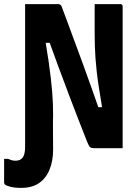

<svg xmlns="http://www.w3.org/2000/svg" viewBox="-59 -720 679 933"><path d="M17 61Q39 61 51 46Q63 31 63 -6V-20Q112 -20 139.5 -19Q167 -18 179.5 -15.5Q192 -13 195.5 -10Q199 -7 199 -3V8Q199 61 182 103.5Q165 146 131 169.5Q97 193 45 193H36Q14 193 -7 188Q-28 183 -36 176Q-37 174 -38 172Q-39 170 -39 168Q-39 139 -39 110Q-39 81 -39 52H-20Q-11 56 -2.5 58.5Q6 61 17 61ZM199 0Q168 0 137 0Q106 0 74 0Q71 0 68.5 -1.5Q66 -3 64.5 -5Q63 -7 63 -11Q63 -84 63 -157Q63 -230 63 -302.5Q63 -375 63 -448.5Q63 -522 63 -594Q63 -621 63 -647.5Q63 -674 63 -700Q84 -700 114 -700Q144 -700 173.5 -700Q203 -700 223 -700Q229 -700 233 -698Q237 -696 240.5 -688.5Q244 -681 250 -663Q259 -640 269.5 -611Q280 -582 293 -547Q306 -512 321 -471.5Q336 -431 352.5 -385.5Q369 -340 387 -289.5Q405 -239 424 -184L392 -199H458L439 -187Q429 -247 422 -291.5Q415 -336 411 -372Q407 -408 405 -437Q403 -466 402 -494Q401 -522 401 -552Q401 -589 401 -626Q401 -663 401 -700Q433 -700 464 -700Q495 -700 526 -700Q531 -700 534 -697Q537 -694 537 -689Q537 -617 537 -544.5Q537 -472 537 -399.5Q537 -327 537 -255Q537 -183 537 -110Q537 -82 537 -54.5Q537 -27 537 0Q517 0 489.5 0Q462 0 436.5 0Q411 0 397 0Q386 0 379.5 -4.5Q373 -9 364 -32Q344 -83 321.5 -140.5Q299 -198 275.5 -260.5Q252 -323 227 -390Q202 -457 177 -527L210 -512H143L161 -525Q171 -466 177.5 -420.5Q184 -375 188 -339.5Q192 -304 194.5 -274.5Q197 -245 198 -218Q199 -191 199 -163Q198 -124 198.5 -82.5Q199 -41 199 0Z"/></svg>

Font: RecMonoLinear Nerd Font Mono
Style: Bold
Weight: 700
Monospace: yes
Version: Version 1.085; ttfautohint (v1.8.4.7-5d5b);Nerd Fonts 3.2.1